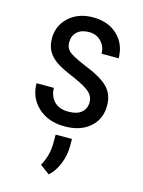

<svg xmlns="http://www.w3.org/2000/svg" viewBox="-119 -608 695 933"><g transform="rotate(15 228.0 -141.5)"><path d="M321.3 -135.3Q321.3 -163.1 300.3 -183.1Q279.3 -203.1 219.2 -230Q149.4 -258.8 120.8 -279.3Q92.3 -299.8 78.1 -325.9Q64 -352.1 64 -388.2Q64 -452.6 111.1 -495.4Q158.2 -538.1 231.4 -538.1Q308.6 -538.1 355.5 -493.2Q402.3 -448.2 402.3 -377.9H316.4Q316.4 -413.6 292.5 -438.7Q268.6 -463.9 231.4 -463.9Q193.4 -463.9 171.6 -444.1Q149.9 -424.3 149.9 -391.1Q149.9 -364.7 165.8 -348.6Q181.6 -332.5 242.2 -306.2Q338.4 -268.6 373 -232.7Q407.7 -196.8 407.7 -141.6Q407.7 -72.8 360.4 -31.5Q313 9.8 233.4 9.8Q150.9 9.8 99.6 -37.6Q48.3 -85 48.3 -157.7H135.3Q136.7 -113.8 162.1 -88.9Q187.5 -64 233.4 -64Q276.4 -64 298.8 -83.3Q321.3 -102.5 321.3 -135.3ZM220.2 254.9 171.9 219.7Q201.7 166 202.6 105.5V59.6H284.7V96.7Q284.7 142.6 266.8 186Q249 229.5 220.2 254.9Z"/></g></svg>

Font: Roboto Condensed
Style: Regular
Weight: 400
Designer: Google
Version: Version 2.001047; 2015